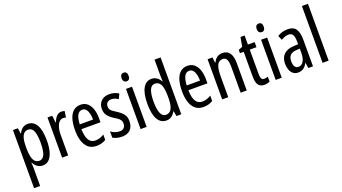

<svg xmlns="http://www.w3.org/2000/svg" viewBox="-71 -1466 4297 2412"><g transform="rotate(-20 2077.0 -260.0)"><path d="M263 -547Q340 -547 380.5 -477.5Q421 -408 421 -269Q421 -181 403 -118.5Q385 -56 351 -23Q317 10 268 10Q242 10 219 0.5Q196 -9 177.5 -27.5Q159 -46 146 -72H142Q144 -51 145 -33Q146 -15 146 0V240H65V-537H131L141 -464H146Q161 -493 179 -511.5Q197 -530 218 -538.5Q239 -547 263 -547ZM245 -477Q212 -477 190 -456.5Q168 -436 157 -393.5Q146 -351 146 -285V-265Q146 -195 157 -149.5Q168 -104 190 -82.5Q212 -61 246 -61Q277 -61 297.5 -83.5Q318 -106 328 -152Q338 -198 338 -268Q338 -372 316.5 -424.5Q295 -477 245 -477Z M711 -547Q722 -547 733.5 -545.5Q745 -544 757 -540L745 -456Q736 -460 726 -461.5Q716 -463 705 -463Q684 -463 666 -449.5Q648 -436 635 -411Q622 -386 615 -352.5Q608 -319 608 -280V0H527V-537H590L601 -445H606Q618 -476 633.5 -499Q649 -522 668.5 -534.5Q688 -547 711 -547Z M969 -546Q1024 -546 1060 -514.5Q1096 -483 1114 -429.5Q1132 -376 1132 -309V-253H877Q879 -156 908 -107.5Q937 -59 996 -59Q1025 -59 1053.5 -68Q1082 -77 1112 -96V-24Q1084 -7 1053 1.5Q1022 10 987 10Q919 10 877 -26.5Q835 -63 816 -125Q797 -187 797 -265Q797 -356 816.5 -418.5Q836 -481 874.5 -513.5Q913 -546 969 -546ZM969 -480Q928 -480 905 -440Q882 -400 878 -317H1056Q1056 -361 1047 -398Q1038 -435 1018.5 -457.5Q999 -480 969 -480Z M1479 -144Q1479 -95 1461 -60.5Q1443 -26 1409 -8Q1375 10 1327 10Q1290 10 1259 1.5Q1228 -7 1205 -20V-104Q1227 -86 1259 -74.5Q1291 -63 1324 -63Q1359 -63 1379 -83.5Q1399 -104 1399 -141Q1399 -162 1391 -178.5Q1383 -195 1365 -210Q1347 -225 1317 -242Q1284 -263 1258.5 -285Q1233 -307 1219 -336Q1205 -365 1205 -406Q1205 -470 1246.5 -508.5Q1288 -547 1355 -547Q1390 -547 1420 -538Q1450 -529 1478 -512L1448 -447Q1427 -461 1404 -469.5Q1381 -478 1356 -478Q1322 -478 1302.5 -459Q1283 -440 1283 -408Q1283 -387 1291 -371Q1299 -355 1318 -340.5Q1337 -326 1368 -307Q1401 -286 1426 -264Q1451 -242 1465 -213.5Q1479 -185 1479 -144Z M1657 -537V0H1576V-537ZM1618 -739Q1641 -739 1652.5 -724Q1664 -709 1664 -681Q1664 -654 1652.5 -639Q1641 -624 1618 -624Q1596 -624 1583 -639Q1570 -654 1570 -681Q1570 -710 1582.5 -724.5Q1595 -739 1618 -739Z M1921 10Q1844 10 1804 -61Q1764 -132 1764 -268Q1764 -402 1804 -474.5Q1844 -547 1918 -547Q1943 -547 1965 -538Q1987 -529 2006 -511.5Q2025 -494 2038 -468H2042Q2041 -491 2040 -508.5Q2039 -526 2039 -542V-760H2120V0H2055L2044 -68H2039Q2025 -43 2007.5 -25.5Q1990 -8 1968.5 1Q1947 10 1921 10ZM1940 -59Q1989 -59 2014 -105Q2039 -151 2039 -244V-274Q2039 -378 2015 -426.5Q1991 -475 1938 -475Q1891 -475 1869 -422Q1847 -369 1847 -268Q1847 -165 1869.5 -112Q1892 -59 1940 -59Z M2399 -546Q2454 -546 2490 -514.5Q2526 -483 2544 -429.5Q2562 -376 2562 -309V-253H2307Q2309 -156 2338 -107.5Q2367 -59 2426 -59Q2455 -59 2483.5 -68Q2512 -77 2542 -96V-24Q2514 -7 2483 1.5Q2452 10 2417 10Q2349 10 2307 -26.5Q2265 -63 2246 -125Q2227 -187 2227 -265Q2227 -356 2246.5 -418.5Q2266 -481 2304.5 -513.5Q2343 -546 2399 -546ZM2399 -480Q2358 -480 2335 -440Q2312 -400 2308 -317H2486Q2486 -361 2477 -398Q2468 -435 2448.5 -457.5Q2429 -480 2399 -480Z M2864 -547Q2929 -547 2962 -502Q2995 -457 2995 -364V0H2914V-348Q2914 -411 2898 -443Q2882 -475 2846 -475Q2794 -475 2771 -429Q2748 -383 2748 -279V0H2667V-537H2732L2741 -464H2746Q2758 -491 2775.5 -509.5Q2793 -528 2816 -537.5Q2839 -547 2864 -547Z M3255 -62Q3267 -62 3279 -65Q3291 -68 3303 -72V-6Q3287 1 3269 5.5Q3251 10 3228 10Q3193 10 3170 -6Q3147 -22 3136 -53.5Q3125 -85 3125 -133V-469H3075V-513L3129 -535L3151 -658H3206V-537H3296V-469H3206V-143Q3206 -103 3216 -82.5Q3226 -62 3255 -62Z M3463 -537V0H3382V-537ZM3424 -739Q3447 -739 3458.5 -724Q3470 -709 3470 -681Q3470 -654 3458.5 -639Q3447 -624 3424 -624Q3402 -624 3389 -639Q3376 -654 3376 -681Q3376 -710 3388.5 -724.5Q3401 -739 3424 -739Z M3741 -547Q3817 -547 3849 -499Q3881 -451 3881 -362V0H3819L3807 -74H3805Q3791 -46 3773 -27.5Q3755 -9 3732.5 0.5Q3710 10 3682 10Q3641 10 3614 -12.5Q3587 -35 3574.5 -71.5Q3562 -108 3562 -150Q3562 -230 3608 -274Q3654 -318 3739 -322L3800 -325V-360Q3800 -422 3783 -451Q3766 -480 3728 -480Q3706 -480 3681 -472Q3656 -464 3627 -447L3601 -508Q3633 -528 3668 -537.5Q3703 -547 3741 -547ZM3753 -263Q3698 -260 3671.5 -232.5Q3645 -205 3645 -152Q3645 -103 3662 -79.5Q3679 -56 3710 -56Q3752 -56 3776.5 -97.5Q3801 -139 3801 -212V-266Z M4090 0H4009V-760H4090Z"/></g></svg>

Font: Noto Sans Arabic ExtraCondensed
Style: Regular
Weight: 400
Width: 2
Designer: Monotype Design Team, Nadine Chahine, Nizar Qandah and Khaled Hosny
Foundry: Monotype Imaging Inc.
Version: Version 2.012